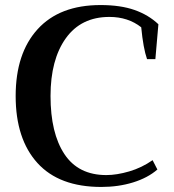

<svg xmlns="http://www.w3.org/2000/svg" viewBox="-20 -730 689 760"><path d="M42 -350Q42 -519 129 -614.5Q216 -710 378 -710Q457 -710 512.5 -690.5Q568 -671 607 -634L595 -496H562Q547 -539 539 -622Q487 -663 413 -663Q301 -663 240.5 -578.5Q180 -494 180 -350Q180 -203 235 -120Q290 -37 401 -37Q442 -37 491.5 -51.5Q541 -66 584 -96L603 -59Q565 -26 507 -8Q449 10 381 10Q214 10 128 -85Q42 -180 42 -350Z"/></svg>

Font: Trirong SemiBold
Style: Regular
Weight: 600
Designer: Katatrad Team
Foundry: CadsonDemak
Version: Version 1.001